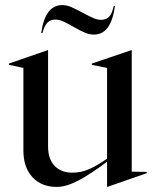

<svg xmlns="http://www.w3.org/2000/svg" viewBox="-20 -720 612 755"><path d="M72 -128V-453L15 -465V-470L168 -523H169V-144Q169 -94 195 -67.5Q221 -41 264 -41Q298 -41 328.5 -54Q359 -67 401 -96V-453L341 -465V-470L497 -523H498V-45L557 -44V-39L402 15H401V-84Q334 -34 287 -9.5Q240 15 203 15Q143 15 107.5 -23.5Q72 -62 72 -128ZM268 -615Q242 -630 227 -636.5Q212 -643 197 -643Q178 -643 166 -630.5Q154 -618 147 -590H142Q150 -646 170.5 -673Q191 -700 225 -700Q242 -700 259.5 -692.5Q277 -685 307 -669Q331 -656 347 -649Q363 -642 377 -642Q398 -642 409.5 -654.5Q421 -667 427 -696H432Q424 -639 403.5 -611.5Q383 -584 349 -584Q332 -584 314 -591.5Q296 -599 268 -615Z"/></svg>

Font: Nyght Serif
Style: Regular
Weight: 400
Designer: Maksym Kobuzan
Version: Version 0.410